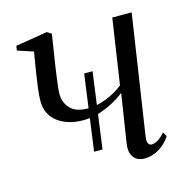

<svg xmlns="http://www.w3.org/2000/svg" viewBox="-85 -603 673 694"><g transform="rotate(-15 251.5 -255.5)"><path d="M203 -60.5 241.5 -343H273L234.5 -60.5ZM166 -512 151.5 -419.5Q149 -403 145.2 -378Q141.5 -353 138.8 -329.8Q136 -306.5 136 -294Q136 -262 156.8 -239.8Q177.5 -217.5 222.5 -217.5Q256 -217.5 291.8 -231.5Q327.5 -245.5 355.5 -268L392 -512H464.5L397 -65Q394.5 -46.5 399 -39.2Q403.5 -32 411.5 -32Q421.5 -32 434 -39Q446.5 -46 461.5 -63.5L471 -47Q462 -32.5 447.2 -19.2Q432.5 -6 413.8 2.2Q395 10.5 373 10.5Q357 10.5 344.8 3.2Q332.5 -4 326.5 -19.8Q320.5 -35.5 324.5 -60L352.5 -240.5Q333.5 -225.5 308 -211.8Q282.5 -198 254 -189.2Q225.5 -180.5 195.5 -180.5Q137 -180.5 100 -208.8Q63 -237 63 -287Q63 -306 66.2 -332.8Q69.5 -359.5 73.8 -386Q78 -412.5 81 -431L87 -466.5L28 -486L30.5 -503L150 -522.5Z"/></g></svg>

Font: Merriweather 120pt Light
Style: Italic
Weight: 300
Italic angle: -7.8°
Version: Version 2.101